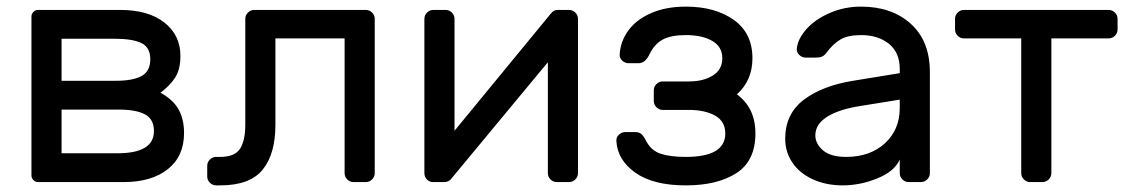

<svg xmlns="http://www.w3.org/2000/svg" viewBox="-20 -550 3411 580"><path d="M75 -500Q75 -508 81 -514Q87 -520 95 -520H343Q428 -520 476.5 -482Q525 -444 525 -381Q525 -340 509 -315.5Q493 -291 465 -270Q504 -248 520 -218.5Q536 -189 536 -148Q536 -78 487 -39Q438 0 354 0H95Q87 0 81 -6Q75 -12 75 -20ZM166 -306H330Q382 -306 408 -320.5Q434 -335 434 -371Q434 -407 407 -420Q380 -433 325 -433H166ZM166 -87H335Q445 -87 445 -154Q445 -190 418 -204.5Q391 -219 338 -219H166Z M1085 -520Q1096 -520 1104 -512Q1112 -504 1112 -493V-27Q1112 -16 1104 -8Q1096 0 1085 0H1048Q1037 0 1029 -8Q1021 -16 1021 -27V-434H812V-173Q812 -85 773.5 -37.5Q735 10 645 10H633Q622 10 614 2Q606 -6 606 -17V-49Q606 -60 614 -68Q622 -76 633 -76H645Q689 -76 705 -100.5Q721 -125 721 -174V-493Q721 -504 729 -512Q737 -520 748 -520Z M1635 -27V-362L1344 -11Q1336 0 1322 0H1288Q1277 0 1269.5 -8Q1262 -16 1262 -27V-493Q1262 -504 1270 -512Q1278 -520 1289 -520H1326Q1337 -520 1345 -512Q1353 -504 1353 -493V-155L1644 -509Q1649 -515 1653.5 -517.5Q1658 -520 1666 -520H1699Q1710 -520 1718 -512Q1726 -504 1726 -493V-27Q1726 -16 1718 -8Q1710 0 1699 0H1662Q1651 0 1643 -8Q1635 -16 1635 -27Z M2171 -147Q2171 -183 2140.5 -200.5Q2110 -218 2060 -218H1982Q1971 -218 1963 -226Q1955 -234 1955 -245V-277Q1955 -288 1963 -296Q1971 -304 1982 -304H2061Q2105 -304 2133.5 -322Q2162 -340 2162 -374Q2162 -409 2131.5 -426.5Q2101 -444 2052 -444Q2007 -444 1982 -430.5Q1957 -417 1942 -386Q1929 -359 1909 -359H1879Q1868 -359 1859.5 -367Q1851 -375 1852 -386Q1854 -424 1877.5 -457Q1901 -490 1946 -510Q1991 -530 2052 -530Q2140 -530 2196.5 -490Q2253 -450 2253 -374Q2253 -307 2206 -265Q2262 -224 2262 -147Q2262 -64 2204.5 -27Q2147 10 2052 10Q1953 10 1899 -28.5Q1845 -67 1842 -124Q1841 -135 1849.5 -143Q1858 -151 1869 -151H1899Q1910 -151 1917 -145.5Q1924 -140 1932 -124Q1947 -95 1976 -85.5Q2005 -76 2052 -76Q2171 -76 2171 -147Z M2352 0ZM2698 -329V-342Q2698 -391 2665.5 -417.5Q2633 -444 2581 -444Q2541 -444 2518.5 -430.5Q2496 -417 2476 -390Q2470 -382 2463 -379Q2456 -376 2444 -376H2414Q2403 -376 2394.5 -384Q2386 -392 2387 -403Q2390 -433 2416.5 -462.5Q2443 -492 2487 -511Q2531 -530 2581 -530Q2674 -530 2731.5 -478Q2789 -426 2789 -332V-27Q2789 -16 2781 -8Q2773 0 2762 0H2725Q2714 0 2706 -8Q2698 -16 2698 -27V-68Q2682 -32 2630 -11Q2578 10 2526 10Q2475 10 2435 -8.5Q2395 -27 2373.5 -59Q2352 -91 2352 -131Q2352 -206 2408 -248.5Q2464 -291 2557 -306ZM2698 -249 2580 -230Q2515 -220 2479 -197.5Q2443 -175 2443 -141Q2443 -116 2466 -96Q2489 -76 2536 -76Q2608 -76 2653 -117Q2698 -158 2698 -224Z M3356 -493V-461Q3356 -450 3348 -442Q3340 -434 3329 -434H3156V-27Q3156 -16 3148 -8Q3140 0 3129 0H3092Q3081 0 3073 -8Q3065 -16 3065 -27V-434H2892Q2881 -434 2873 -442Q2865 -450 2865 -461V-493Q2865 -504 2873 -512Q2881 -520 2892 -520H3329Q3340 -520 3348 -512Q3356 -504 3356 -493Z"/></svg>

Font: Hezaedrus
Style: Regular
Weight: 400
Designer: Hubert & Fischer
Foundry: Hubert & Fischer
Version: Version 1.10;September 3, 2019;FontCreator 11.5.0.2425 64-bi